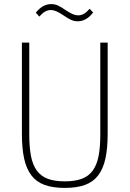

<svg xmlns="http://www.w3.org/2000/svg" viewBox="-20 -906 633 938"><path d="M123 -698V-248Q123 -186 131.5 -143Q140 -100 160 -72.5Q180 -45 213.5 -32.5Q247 -20 297 -20Q346 -20 379.5 -32.5Q413 -45 433 -72.5Q453 -100 461.5 -143Q470 -186 470 -248V-698H506V-253Q506 -181 495 -131Q484 -81 459.5 -49Q435 -17 395 -2.5Q355 12 297 12Q238 12 198 -2.5Q158 -17 133.5 -49Q109 -81 98 -131Q87 -181 87 -253V-698ZM360 -802Q343 -802 328 -808.5Q313 -815 290 -831Q269 -845 255 -851Q241 -857 229 -857Q213 -857 199.5 -849Q186 -841 172 -825L155 -844Q188 -886 230 -886Q247 -886 262 -879.5Q277 -873 300 -857Q321 -843 335 -837Q349 -831 361 -831Q377 -831 390.5 -839Q404 -847 418 -863L435 -845Q402 -802 360 -802Z"/></svg>

Font: IBM Plex Sans Condensed ExtraLight
Style: Regular
Weight: 200
Width: 3
Designer: Mike Abbink, Paul van der Laan, Pieter van Rosmalen
Foundry: Bold Monday
Version: Version 1.3